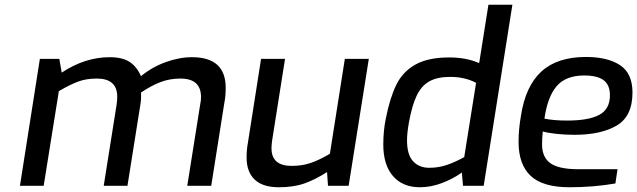

<svg xmlns="http://www.w3.org/2000/svg" viewBox="-20 -783 2685 809"><path d="M148 -535H230L240 -477Q338 -542 442 -542Q495 -542 525.5 -522.5Q556 -503 574 -462Q620 -500 677.5 -521Q735 -542 789 -542Q931 -542 931 -413Q931 -377 925 -348L870 0H769L824 -346Q827 -358 827 -374Q827 -452 740 -452Q695 -452 656 -437Q617 -422 574 -393Q576 -367 571 -339L517 0H417L471 -340Q474 -361 474 -375Q474 -452 388 -452Q343 -452 308.5 -439Q274 -426 228 -399L164 0H64Z M1019 -119Q1019 -151 1024 -178L1080 -535H1181L1126 -187Q1124 -169 1124 -158Q1124 -84 1209 -84Q1253 -84 1289.5 -96.5Q1326 -109 1370 -135L1433 -535H1534L1449 0H1362L1358 -58Q1308 -26 1262.5 -10Q1217 6 1155 6Q1087 6 1053 -26.5Q1019 -59 1019 -119Z M1595 -174Q1595 -233 1606 -285Q1623 -371 1650 -426Q1677 -481 1730.5 -511Q1784 -541 1873 -541Q1945 -541 1999 -517L2038 -763H2139L2018 0H1931L1926 -56Q1890 -30 1843 -12Q1796 6 1749 6Q1677 6 1636 -41Q1595 -88 1595 -174ZM1936 -121 1986 -434Q1939 -459 1877 -459Q1823 -459 1789.5 -440.5Q1756 -422 1736 -380.5Q1716 -339 1703 -267Q1695 -222 1695 -192Q1695 -131 1720.5 -103.5Q1746 -76 1789 -76Q1828 -76 1863 -88Q1898 -100 1936 -121Z M2165 -185Q2165 -238 2175 -295Q2194 -420 2261 -481.5Q2328 -543 2449 -543Q2540 -543 2592.5 -508.5Q2645 -474 2645 -393Q2645 -293 2578.5 -254Q2512 -215 2401 -215Q2360 -215 2324 -219Q2288 -223 2267 -229Q2264 -202 2264 -175Q2264 -120 2299.5 -95Q2335 -70 2417 -70H2582L2573 -10Q2481 6 2380 6Q2267 6 2216 -42Q2165 -90 2165 -185ZM2550 -382Q2550 -425 2523.5 -445Q2497 -465 2442 -465Q2364 -465 2325.5 -420Q2287 -375 2274 -283Q2314 -275 2370 -275Q2460 -275 2505 -299Q2550 -323 2550 -382Z"/></svg>

Font: Exo Medium
Style: Italic
Weight: 500
Italic angle: -9°
Designer: Natanael Gama
Foundry: Natanael Gama
Version: Version 1.500; ttfautohint (v1.6)